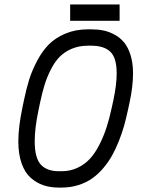

<svg xmlns="http://www.w3.org/2000/svg" viewBox="-20 -827 640 859"><path d="M387.7 -622.6H374Q333.5 -622.6 301.3 -608.9Q269 -595.2 247.1 -573Q225.1 -550.8 207.5 -516.1Q189.9 -481.4 179.2 -446.5Q168.5 -411.6 158.7 -365.2L151.9 -332.5Q135.3 -252.9 135.3 -194.8Q135.3 -120.6 162.4 -90.8Q189.5 -61 242.7 -61H255.9Q294.4 -61 326.7 -76.2Q358.9 -91.3 382.1 -116.5Q405.3 -141.6 424.6 -179.4Q443.8 -217.3 456.8 -257.3Q469.7 -297.4 480.5 -347.7L487.8 -381.3Q502 -448.7 502 -499.5Q502 -567.9 473.9 -595.2Q445.8 -622.6 387.7 -622.6ZM575.2 -499.5Q575.2 -439 559.1 -365.7L551.8 -332Q543.9 -295.9 535.2 -264.4Q526.4 -232.9 512.2 -197Q498 -161.1 481.9 -132.1Q465.8 -103 442.6 -75.4Q419.4 -47.9 392.8 -29.1Q366.2 -10.3 331.1 1Q295.9 12.2 255.9 12.2H242.7Q205.6 12.2 174.8 2Q144 -8.3 117.9 -31Q91.8 -53.7 76.9 -95.5Q62 -137.2 62 -194.8Q62 -258.3 80.6 -347.2L87.4 -379.9Q98.1 -431.2 110.8 -471.7Q123.5 -512.2 146.7 -555.9Q169.9 -599.6 199.2 -628.9Q228.5 -658.2 273.4 -677Q318.4 -695.8 374 -695.8H387.7Q417 -695.8 442.4 -690.7Q467.8 -685.5 492.9 -671.9Q518.1 -658.2 535.6 -636.7Q553.2 -615.2 564.2 -580.1Q575.2 -544.9 575.2 -499.5ZM293.9 -733.9V-807.1H515.1V-733.9Z"/></svg>

Font: Anka/Coder
Style: Italic
Weight: 400
Italic angle: -12°
Monospace: yes
Version: Version 001.100